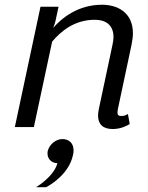

<svg xmlns="http://www.w3.org/2000/svg" viewBox="-20 -528 615 798"><path d="M239.2 50C211.7 50 185 72.5 178.3 100C177.5 103.3 177.5 106.7 177.5 110C177.5 132.5 194.2 150 218.3 150C209.2 190.8 162.5 230 130 250H171.7C192.5 239.2 266.7 194.2 283.3 116.7C285 110 285.8 103.3 285.8 97.5C285.8 66.7 266.7 50 239.2 50ZM519.2 -12.5 511.7 -54.2C505.8 -50.8 497.5 -45.8 485 -45.8C472.5 -45.8 468.3 -50 468.3 -60.8C468.3 -65 469.2 -69.2 470 -75L526.7 -341.7C530 -359.2 532.5 -375 532.5 -389.2C532.5 -480.8 462.5 -508.3 404.2 -508.3C305 -508.3 237.5 -454.2 200.8 -411.7C204.2 -420 208.3 -430 210.8 -441.7L223.3 -500H148.3L41.7 0H120.8L196.7 -355C234.2 -399.2 290 -445.8 374.2 -445.8C419.2 -445.8 451.7 -424.2 451.7 -374.2C451.7 -365 450 -353.3 447.5 -341.7L390.8 -75C389.2 -65 387.5 -56.7 387.5 -48.3C387.5 -12.5 406.7 8.3 448.3 8.3C482.5 8.3 508.3 -5.8 519.2 -12.5Z"/></svg>

Font: BoonHome
Style: Book Oblique
Weight: 400
Italic angle: -12°
Designer: Sungsit Sawaiwan
Foundry: Sungsit Sawaiwan
Version: Version 0.2